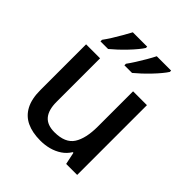

<svg xmlns="http://www.w3.org/2000/svg" viewBox="-211 -902 1049 1049"><g transform="rotate(45 313.5 -378.0)"><path d="M271 10Q209 10 165.5 -10.5Q122 -31 99 -74.5Q76 -118 76 -186V-539H184V-202Q184 -140 210.5 -108.5Q237 -77 293 -77Q376 -77 407.5 -126Q439 -175 439 -267V-539H546V0H461L446 -71H441Q424 -43 397 -25Q370 -7 338 1.5Q306 10 271 10ZM506 -756Q498 -743 481.5 -723Q465 -703 444 -681Q423 -659 402 -639.5Q381 -620 364 -606H305V-618Q319 -637 335.5 -663Q352 -689 368 -716.5Q384 -744 395 -766H506ZM321 -756Q313 -743 296.5 -723Q280 -703 259 -681Q238 -659 217 -639.5Q196 -620 179 -606H120V-618Q134 -637 150.5 -663Q167 -689 182.5 -716.5Q198 -744 210 -766H321Z"/></g></svg>

Font: Noto Sans Symbols Medium
Style: Regular
Weight: 500
Version: Version 2.002